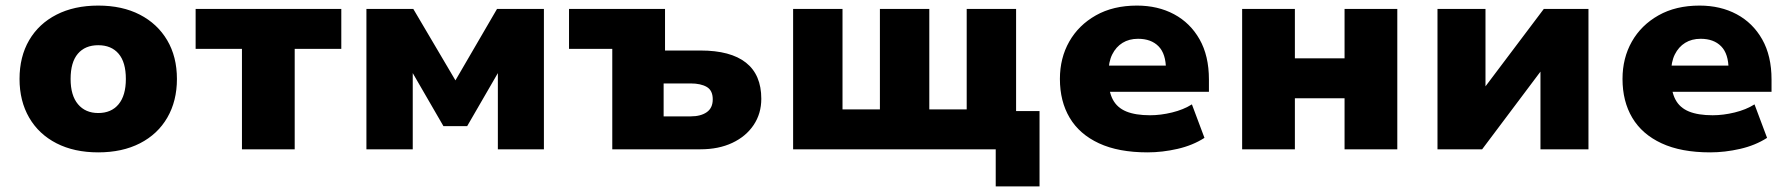

<svg xmlns="http://www.w3.org/2000/svg" viewBox="-20 -535 6415 688"><path d="M332 11Q246 11 182.5 -21.5Q119 -54 84.5 -113.5Q50 -173 50 -252Q50 -332 84.5 -391Q119 -450 182.5 -482.5Q246 -515 332 -515Q418 -515 481 -482.5Q544 -450 579 -391Q614 -332 614 -252Q614 -173 579.5 -113.5Q545 -54 481.5 -21.5Q418 11 332 11ZM332 -130Q379 -130 405 -161.5Q431 -193 431 -252Q431 -312 405 -342.5Q379 -373 332 -373Q285 -373 259 -342.5Q233 -312 233 -252Q233 -193 259.5 -161.5Q286 -130 332 -130Z M847 0V-360H681V-503H1203V-360H1036V0Z M1293 0V-503H1461L1612 -247L1761 -503H1929V0H1764V-280H1768L1654 -83H1569L1455 -280H1459V0Z M2174 0V-360H2019V-503H2363V-354H2490Q2598 -354 2653 -310.5Q2708 -267 2708 -181Q2708 -128 2680.5 -87Q2653 -46 2604 -23Q2555 0 2490 0ZM2358 -118H2455Q2491 -118 2512.5 -133Q2534 -148 2534 -179Q2534 -211 2512.5 -223.5Q2491 -236 2455 -236H2358Z M3548 133V0H2822V-503H2999V-143H3133V-503H3310V-143H3444V-503H3621V-137H3705V133Z M4092 11Q3988 11 3918 -21.5Q3848 -54 3813 -113Q3778 -172 3778 -252Q3778 -327 3811.5 -386Q3845 -445 3907 -480Q3969 -515 4054 -515Q4129 -515 4187 -484Q4245 -453 4278.5 -394Q4312 -335 4312 -250V-206H3930V-300H4168L4158 -286Q4158 -342 4131.5 -369Q4105 -396 4058 -396Q4026 -396 4002.5 -381.5Q3979 -367 3965.5 -340Q3952 -313 3952 -273V-256Q3952 -208 3967.5 -178.5Q3983 -149 4016 -135.5Q4049 -122 4101 -122Q4139 -122 4180 -132Q4221 -142 4251 -161L4296 -41Q4254 -14 4199.5 -1.5Q4145 11 4092 11Z M4431 0V-503H4620V-326H4798V-503H4987V0H4798V-183H4620V0Z M5131 0V-503H5303V-219H5298L5512 -503H5672V0H5500V-285H5505L5291 0Z M6108 11Q6004 11 5934 -21.5Q5864 -54 5829 -113Q5794 -172 5794 -252Q5794 -327 5827.5 -386Q5861 -445 5923 -480Q5985 -515 6070 -515Q6145 -515 6203 -484Q6261 -453 6294.5 -394Q6328 -335 6328 -250V-206H5946V-300H6184L6174 -286Q6174 -342 6147.5 -369Q6121 -396 6074 -396Q6042 -396 6018.5 -381.5Q5995 -367 5981.5 -340Q5968 -313 5968 -273V-256Q5968 -208 5983.5 -178.5Q5999 -149 6032 -135.5Q6065 -122 6117 -122Q6155 -122 6196 -132Q6237 -142 6267 -161L6312 -41Q6270 -14 6215.5 -1.5Q6161 11 6108 11Z"/></svg>

Font: Nunito Sans 8pt Black
Style: Regular
Weight: 900
Version: Version 3.101;gftools[0.9.27]